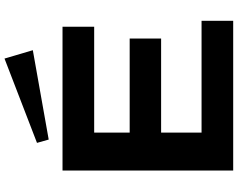

<svg xmlns="http://www.w3.org/2000/svg" viewBox="-124 -958 1081 874"><g transform="rotate(-90 417.0 -520.5)"><path d="M78.1 0V-776.9H732.9V-632.8H251V-471.2H679.2V-328.1H251V-144H759.8V0ZM587.9 -1041 626 -912.1 219.2 -839.8 204.1 -893.1Z"/></g></svg>

Font: Sporting Grotesque
Style: Gras
Weight: 700
Designer: Lucas LE BIHAN
Foundry: Lucas LE BIHAN
Version: Version 1.001